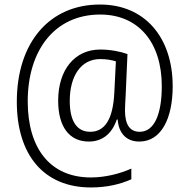

<svg xmlns="http://www.w3.org/2000/svg" viewBox="-20 -733 833 845"><path d="M740 -353C740 -570 616 -713 421 -713C199 -714 54 -547 54 -285C54 -51 173 92 380 92C450 92 509 78 558 56V9C509 31 444 48 380 48C200 48 102 -81 102 -287C102 -511 220 -669 421 -669C588 -669 692 -548 692 -354C692 -230 659 -153 595 -153C553 -153 530 -182 530 -248C530 -266 532 -290 533 -313L541 -495C511 -506 466 -515 421 -515C309 -515 236 -426 236 -290C236 -175 285 -110 371 -110C428 -110 472 -142 494 -207H498C502 -148 535 -110 593 -110C691 -110 740 -214 740 -353ZM287 -289C287 -398 336 -473 421 -473C448 -473 471 -469 490 -463L483 -323C477 -209 442 -153 377 -153C318 -153 287 -200 287 -289Z"/></svg>

Font: Noto Sans Armenian SemiCondensed Light
Style: Regular
Weight: 300
Width: 4
Designer: Monotype Design Team
Foundry: Monotype Imaging Inc.
Version: Version 2.008